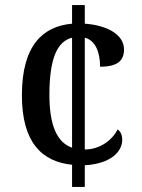

<svg xmlns="http://www.w3.org/2000/svg" viewBox="-20 -734 558 754"><path d="M263 -87V0H313V-85C416 -91 460 -139 460 -185C460 -203 454 -217 442 -226C421 -184 373 -147 313 -147V-586C356 -575 373 -527 373 -472C442 -472 467 -496 467 -540C467 -599 399 -635 313 -641V-714H263V-641C151 -631 66 -559 66 -360C66 -174 145 -99 263 -87ZM263 -586V-154C202 -175 174 -246 174 -361C174 -514 209 -572 263 -586Z"/></svg>

Font: Noto Serif Armenian SemiCondensed Medium
Style: Regular
Weight: 500
Width: 4
Designer: Monotype Design Team
Foundry: Monotype Imaging Inc.
Version: Version 2.008